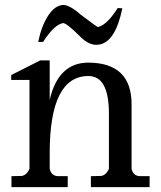

<svg xmlns="http://www.w3.org/2000/svg" viewBox="-20 -768 660 788"><path d="M463 -735Q423 -671 388 -659L382 -657Q380 -656 311 -708Q260 -753 233 -747Q207 -742 187 -717Q152 -672 137 -596H157Q198 -660 231 -671L237 -673Q250 -677 309 -618Q348 -578 387 -585Q454 -596 482 -734ZM184 -520H145L26 -460V-440H101V-75Q90 -50 70 -46L27 -45V0H258V-45H220Q191 -45 184 -75V-140Q184 -456 343 -456Q427 -456 427 -302V-75Q416 -50 396 -46L353 -45V0H594V-45H556Q527 -45 520 -75V-340Q520 -510 343 -511Q219 -511 184 -358Z"/></svg>

Font: Sawarabi Mincho
Style: Regular
Weight: 400
Version: Version 1.082; ttfautohint (v1.8.4.7-5d5b)